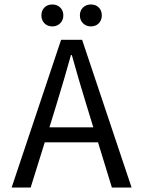

<svg xmlns="http://www.w3.org/2000/svg" viewBox="-20 -838 640 858"><path d="M165 -769Q165 -791 178.5 -804.5Q192 -818 214 -818Q235 -818 249 -804.5Q263 -791 263 -769Q263 -748 249 -734Q235 -720 214 -720Q192 -720 178.5 -734Q165 -748 165 -769ZM337 -769Q337 -791 351 -804.5Q365 -818 386 -818Q408 -818 421.5 -804.5Q435 -791 435 -769Q435 -748 421.5 -734Q408 -720 386 -720Q365 -720 351 -734Q337 -748 337 -769ZM253 -660H347L568 0H480L418 -202H180L117 0H32ZM397 -269 366 -370Q330 -487 301 -592H297Q268 -487 232 -370L201 -269Z"/></svg>

Font: Office Code Pro
Style: Regular
Weight: 400
Designer: Nathan Rutzky & Paul D. Hunt
Foundry: Adobe Systems Incorporated
Version: Version 1.004